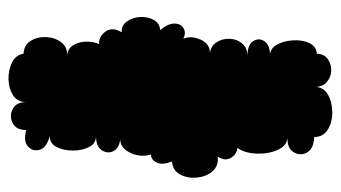

<svg xmlns="http://www.w3.org/2000/svg" viewBox="-191 -576 782 440"><g transform="rotate(90 200.0 -356.0)"><path d="M103 -19Q83 -20 73.5 -35.5Q64 -51 65 -71Q66 -91 77 -105.5Q88 -120 109 -119Q93 -119 84.5 -131.5Q76 -144 75.5 -161.5Q75 -179 81 -192Q64 -191 52.5 -206.5Q41 -222 54 -244Q38 -243 29 -256Q20 -269 19 -286Q18 -303 25.5 -317Q33 -331 49 -332Q34 -350 34 -364.5Q34 -379 44.5 -385.5Q55 -392 69 -385Q61 -402 70.5 -424Q80 -446 101 -446Q84 -449 76 -462.5Q68 -476 69 -492.5Q70 -509 80 -520.5Q90 -532 109 -532Q83 -532 74.5 -545Q66 -558 74.5 -571Q83 -584 109 -584Q92 -583 83 -598.5Q74 -614 72.5 -635.5Q71 -657 78.5 -673.5Q86 -690 103 -691Q104 -709 116.5 -717Q129 -725 143.5 -724Q158 -723 169 -713Q180 -703 179 -685Q179 -706 196 -716Q213 -726 236 -726.5Q259 -727 276.5 -716.5Q294 -706 294 -685Q321 -684 329.5 -668.5Q338 -653 328.5 -637.5Q319 -622 292 -624Q313 -624 323 -602.5Q333 -581 332 -553.5Q331 -526 319 -509Q333 -508 341.5 -494.5Q350 -481 339 -464Q361 -466 373 -451.5Q385 -437 387 -416Q389 -395 380 -378Q371 -361 350 -359Q359 -337 352.5 -324Q346 -311 334 -311Q339 -296 335.5 -279Q332 -262 321.5 -250.5Q311 -239 296 -241Q319 -239 326 -225.5Q333 -212 324.5 -198.5Q316 -185 292 -185Q309 -185 317 -169Q325 -153 325 -132Q325 -111 317 -95Q309 -79 292 -79Q318 -72 323 -56.5Q328 -41 316 -29.5Q304 -18 278 -25Q278 -2 262 6Q246 14 230 6Q214 -2 214 -25Q214 -5 198.5 5Q183 15 162 15.5Q141 16 123.5 7.5Q106 -1 103 -19Z"/></g></svg>

Font: Rubik Bubbles
Style: Regular
Weight: 400
Designer: Hubert and Fischer, NaN
Foundry: Hubert and Fischer, NaN
Version: Version 2.200